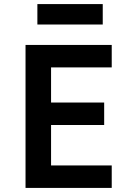

<svg xmlns="http://www.w3.org/2000/svg" viewBox="-20 -920 640 940"><path d="M105 0H527V-110H230V-308H490V-418H230V-590H527V-700H105ZM163 -800H483V-900H163Z"/></svg>

Font: CommitMonoV142 ExtLt
Style: Regular
Weight: 200
Monospace: yes
Designer: Eigil Nikolajsen
Foundry: Eigil Nikolajsen
Version: Version 1.142